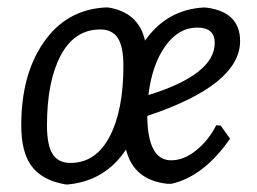

<svg xmlns="http://www.w3.org/2000/svg" viewBox="-20 -486 689 515"><path d="M262 -466H270Q352 -453 369 -377Q428 -461 528 -466L538 -465Q624 -452 624 -376Q624 -258 375 -175Q376 -56 439 -56Q473 -56 506 -82.5Q539 -109 560 -150L572 -149L597 -114Q527 -13 440 7H429Q338 -3 318 -85Q262 0 160 9L152 8Q93 -3 65 -40Q37 -77 37 -150Q37 -286 97.5 -373Q158 -460 262 -466ZM509 -412Q459 -412 423.5 -362.5Q388 -313 378 -231Q556 -286 556 -371Q556 -412 509 -412ZM249 -407Q180 -407 143 -337.5Q106 -268 106 -150Q106 -97 121 -73Q136 -49 169 -49Q237 -49 274 -119.5Q311 -190 311 -309Q311 -361 296 -384Q281 -407 249 -407Z"/></svg>

Font: Alegreya Sans
Style: Italic
Weight: 400
Italic angle: -7°
Designer: Juan Pablo del Peral
Foundry: Huerta Tipografica
Version: Version 2.007